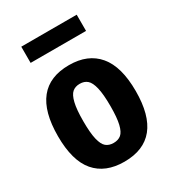

<svg xmlns="http://www.w3.org/2000/svg" viewBox="-185 -862 881 975"><g transform="rotate(-30 255.5 -374.0)"><path d="M27 -270.5Q27 -555.5 255.5 -555.5Q366 -555.5 425 -485.2Q484 -415 484 -272Q484 10.5 255.5 10.5Q144.5 10.5 85.8 -58.2Q27 -127 27 -270.5ZM334.5 -270Q334.5 -339.5 325.2 -378Q316 -416.5 299 -431.2Q282 -446 255.5 -446Q229 -446 212 -431.5Q195 -417 185.8 -379Q176.5 -341 176.5 -272.5Q176.5 -203.5 185.5 -165.8Q194.5 -128 211.5 -113.8Q228.5 -99.5 255.5 -99.5Q282.5 -99.5 299.5 -113.5Q316.5 -127.5 325.5 -164.8Q334.5 -202 334.5 -270ZM93 -662.5V-757.5H418V-662.5Z"/></g></svg>

Font: Encode Sans Condensed
Style: Bold
Weight: 700
Width: 3
Designer: Multiple Designers
Foundry: Impallari Type
Version: Version 2.000